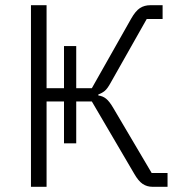

<svg xmlns="http://www.w3.org/2000/svg" viewBox="-20 -718 706 738"><path d="M99 0V-698H159V-379H226V-541H273V-379H333L484 -646Q501 -676 518 -687Q535 -698 558 -698H605V-645H544L406 -401Q393 -377 382.5 -368.5Q372 -360 358 -355V-351Q375 -349 388 -338.5Q401 -328 416 -302L563 -53H624V0H566Q545 0 528.5 -11Q512 -22 496 -50L333 -328H273V-167H226V-328H159V0Z"/></svg>

Font: IBM Plex Sans Light
Style: Regular
Weight: 300
Designer: Mike Abbink, Paul van der Laan, Pieter van Rosmalen
Foundry: Bold Monday
Version: Version 3.201